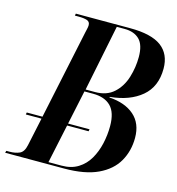

<svg xmlns="http://www.w3.org/2000/svg" viewBox="-135 -806 827 898"><g transform="rotate(15 278.0 -357.0)"><path d="M-29 0 -26 -10H-11Q17 -10 37.5 -19Q58 -28 65 -62L94 -198H18L20 -208H96L187 -639Q189 -648 191.5 -659Q194 -670 194 -677Q194 -694 179 -699Q164 -704 138 -704H120L122 -714H385Q488 -714 536.5 -678Q585 -642 585 -571Q585 -484 528 -436Q471 -388 376 -379L375 -376Q452 -371 496 -332.5Q540 -294 540 -224Q540 -161 511 -110Q482 -59 419.5 -29.5Q357 0 256 0ZM304 -383Q360 -383 394.5 -414.5Q429 -446 444 -495Q459 -544 459 -594Q459 -653 433 -678.5Q407 -704 361 -704H323L258 -383ZM241 -10Q288 -10 321 -30.5Q354 -51 374 -85.5Q394 -120 403.5 -162Q413 -204 413 -247Q413 -313 383 -343Q353 -373 297 -373H255L220 -208H324L322 -198H218L178 -10Z"/></g></svg>

Font: Noto Serif Display Condensed SemiBold
Style: Italic
Weight: 600
Width: 3
Italic angle: -12°
Designer: Monotype Design Team
Foundry: Monotype Imaging Inc.
Version: Version 2.009